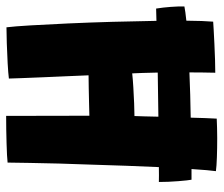

<svg xmlns="http://www.w3.org/2000/svg" viewBox="-76 -624 693 594"><g transform="rotate(90 270.0 -327.5)"><path d="M58 -1.5Q55 -25.5 52 -76.2Q49 -127 46 -193Q43 -259 41 -330Q39 -401 38 -465.5Q17 -465 0 -464.5Q-3.5 -486.5 -5.2 -509.8Q-7 -533 -6.5 -552Q8 -555 37.5 -558Q38 -611.5 40.5 -641Q45.5 -641.5 64.5 -642.5Q83.5 -643.5 109 -644.8Q134.5 -646 159 -646.8Q183.5 -647.5 198.5 -647.5Q198 -630 197.8 -609.2Q197.5 -588.5 197.5 -567.5Q231.5 -569 267.2 -570Q303 -571 337.5 -571.5Q338 -594.5 338.8 -615.2Q339.5 -636 340.5 -652Q352 -652.5 368.5 -653Q385 -653.5 400.5 -653.5Q432 -653.5 460.2 -652.5Q488.5 -651.5 503 -649.5Q500 -628.5 496.5 -574Q515.5 -574 529.5 -574Q531.5 -564 534 -533Q536.5 -502 536.5 -473Q518.5 -473.5 490.5 -473Q486 -373.5 483 -269Q481 -215.5 479.5 -164.2Q478 -113 477.5 -71.5Q477 -30 476.5 -5Q459.5 -3 416.8 -1.8Q374 -0.5 332 -0.5Q332 -69.5 331.8 -135.8Q331.5 -202 331.5 -258Q314.5 -257.5 291 -257Q267.5 -256.5 244.8 -256Q222 -255.5 206.5 -255.5Q207.5 -228.5 209.2 -191Q211 -153.5 212.5 -115.5Q214 -77.5 215.2 -48.2Q216.5 -19 216.5 -9Q201 -7 169.8 -5.2Q138.5 -3.5 106.8 -2.5Q75 -1.5 58 -1.5ZM332.5 -397.5Q333 -408.5 333.5 -428Q334 -447.5 334.5 -471.5Q301.5 -471 266.8 -470.5Q232 -470 198 -469.5Q198.5 -444 199.2 -422.5Q200 -401 200.5 -390.5Q218.5 -392.5 243.8 -394Q269 -395.5 293.2 -396.5Q317.5 -397.5 332.5 -397.5Z"/></g></svg>

Font: Grandstander
Style: Bold
Weight: 700
Designer: Tyler Finck
Foundry: Etcetera Type Co
Version: Version 1.200; ttfautohint (v1.8.3)